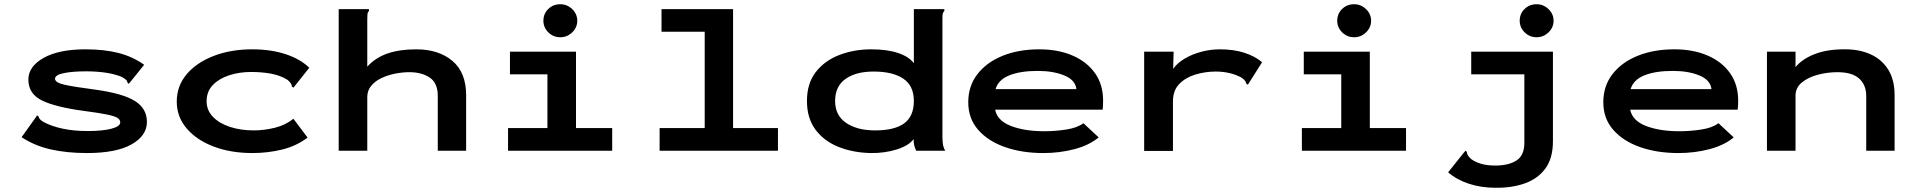

<svg xmlns="http://www.w3.org/2000/svg" viewBox="-20 -712 9040 907"><path d="M391 11Q295 11 218.5 -6.5Q142 -24 82 -64L150 -159L155 -167L162 -162Q164 -154 169 -148.5Q174 -143 187 -135Q225 -115 277 -104Q329 -93 394 -93Q465 -93 506.5 -104Q548 -115 548 -134Q548 -147 534 -155.5Q520 -164 483 -171.5Q446 -179 377 -188Q242 -206 178 -237.5Q114 -269 114 -336Q114 -398 186 -438.5Q258 -479 384 -479Q472 -479 539 -462Q606 -445 661 -406L595 -324L588 -316L582 -322Q581 -330 576 -334.5Q571 -339 557 -348Q524 -362 480.5 -368.5Q437 -375 387 -375Q322 -375 281 -366.5Q240 -358 240 -340Q240 -322 283.5 -312Q327 -302 434 -288Q562 -270 618 -234.5Q674 -199 674 -136Q674 -71 601.5 -30Q529 11 391 11Z M1172 11Q1071 11 990 -19.5Q909 -50 862 -105Q815 -160 815 -232Q815 -306 862 -361.5Q909 -417 990 -448Q1071 -479 1171 -479Q1260 -479 1329.5 -456Q1399 -433 1441 -392L1372 -305L1366 -298L1359 -303Q1358 -312 1354 -318Q1350 -324 1338 -335Q1304 -356 1260.5 -364Q1217 -372 1165 -372Q1111 -372 1063 -356.5Q1015 -341 985.5 -310.5Q956 -280 956 -234Q956 -191 986 -160Q1016 -129 1066.5 -112.5Q1117 -96 1178 -96Q1228 -96 1278.5 -108.5Q1329 -121 1366 -151L1433 -62Q1380 -22 1312.5 -5.5Q1245 11 1172 11Z M1580 -669H1723V-660Q1717 -654 1716 -647Q1715 -640 1715 -623V-397Q1754 -440 1811 -459.5Q1868 -479 1946 -479Q2052 -479 2117 -424.5Q2182 -370 2182 -262V0H2048V-259Q2048 -320 2010 -345.5Q1972 -371 1914 -371Q1881 -371 1846 -364Q1811 -357 1781.5 -343Q1752 -329 1733.5 -306.5Q1715 -284 1715 -254V0H1580Z M2380 0V-107H2566V-361H2389V-468H2701V-107H2872V0ZM2627 -536Q2594 -536 2570.5 -559Q2547 -582 2547 -614Q2547 -647 2570 -669.5Q2593 -692 2627 -692Q2659 -692 2683 -669Q2707 -646 2707 -614Q2707 -582 2683 -559Q2659 -536 2627 -536Z M3096 0V-107H3309V-562H3105V-669H3443V-107H3655V0Z M4092 11Q4008 9 3940 -18.5Q3872 -46 3832 -100Q3792 -154 3792 -235Q3792 -318 3834 -372Q3876 -426 3945.5 -452.5Q4015 -479 4096 -479Q4171 -479 4223 -461.5Q4275 -444 4297 -413V-669H4441V-660Q4435 -654 4433.5 -647Q4432 -640 4432 -623V-65Q4432 -49 4434 -33Q4436 -17 4445 0H4308Q4301 -15 4298.5 -26.5Q4296 -38 4296 -55Q4272 -23 4214.5 -5.5Q4157 12 4092 11ZM4114 -96Q4206 -96 4251.5 -129.5Q4297 -163 4297 -235Q4297 -307 4247 -340.5Q4197 -374 4107 -374Q4023 -374 3974 -339Q3925 -304 3925 -235Q3925 -167 3977 -131.5Q4029 -96 4114 -96Z M4909 11Q4808 11 4728 -17Q4648 -45 4601 -98.5Q4554 -152 4554 -229Q4554 -306 4597.5 -362Q4641 -418 4716.5 -448.5Q4792 -479 4890 -479Q4979 -479 5047 -449.5Q5115 -420 5153 -366Q5191 -312 5191 -237Q5191 -216 5189 -194H4681Q4691 -142 4755.5 -117Q4820 -92 4914 -92Q4964 -92 5016.5 -100Q5069 -108 5098 -130L5170 -63Q5126 -26 5056 -7.5Q4986 11 4909 11ZM4683 -291H5065Q5060 -334 5008 -355.5Q4956 -377 4882 -377Q4800 -377 4748 -356Q4696 -335 4683 -291Z M5385 -468H5524L5522 -387Q5542 -415 5577 -435.5Q5612 -456 5655 -467.5Q5698 -479 5743 -479Q5807 -479 5857.5 -463Q5908 -447 5942 -418L5880 -320L5875 -312L5868 -316Q5866 -324 5861.5 -330.5Q5857 -337 5844 -346Q5791 -374 5723 -374Q5674 -374 5627.5 -360Q5581 -346 5551 -315.5Q5521 -285 5521 -233V1H5385Z M6130 0V-107H6316V-361H6139V-468H6451V-107H6622V0ZM6377 -536Q6344 -536 6320.5 -559Q6297 -582 6297 -614Q6297 -647 6320 -669.5Q6343 -692 6377 -692Q6409 -692 6433 -669Q6457 -646 6457 -614Q6457 -582 6433 -559Q6409 -536 6377 -536Z M7045 175Q6977 175 6919 156Q6861 137 6821 102L6896 8L6903 0L6909 5Q6910 14 6913.5 20.5Q6917 27 6929 39Q6950 54 6977.5 62Q7005 70 7044 70Q7107 70 7144 46Q7181 22 7181 -37V-361H6930V-468H7316V-45Q7316 36 7280 84.5Q7244 133 7182.5 154.5Q7121 176 7045 175ZM7239 -536Q7206 -536 7182.5 -559Q7159 -582 7159 -614Q7159 -647 7182 -669.5Q7205 -692 7239 -692Q7271 -692 7295 -669Q7319 -646 7319 -614Q7319 -582 7295 -559Q7271 -536 7239 -536Z M7909 11Q7808 11 7728 -17Q7648 -45 7601 -98.5Q7554 -152 7554 -229Q7554 -306 7597.5 -362Q7641 -418 7716.5 -448.5Q7792 -479 7890 -479Q7979 -479 8047 -449.5Q8115 -420 8153 -366Q8191 -312 8191 -237Q8191 -216 8189 -194H7681Q7691 -142 7755.5 -117Q7820 -92 7914 -92Q7964 -92 8016.5 -100Q8069 -108 8098 -130L8170 -63Q8126 -26 8056 -7.5Q7986 11 7909 11ZM7683 -291H8065Q8060 -334 8008 -355.5Q7956 -377 7882 -377Q7800 -377 7748 -356Q7696 -335 7683 -291Z M8327 0V-468H8462V-395Q8494 -434 8554 -457Q8614 -480 8698 -479Q8765 -479 8817.5 -455Q8870 -431 8900 -383Q8930 -335 8930 -262V0H8796V-259Q8796 -310 8763 -340.5Q8730 -371 8660 -371Q8613 -371 8567.5 -359Q8522 -347 8492 -322.5Q8462 -298 8462 -260V0Z"/></svg>

Font: Inconsolata ExtraExpanded ExtraBold
Style: Regular
Weight: 800
Width: 8
Monospace: yes
Designer: Raph Levien, Cyreal, Brenton Simpson
Foundry: Raph Levien, Cyreal, Google
Version: Version 3.001; ttfautohint (v1.8.2.53-6de2)